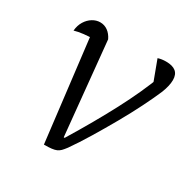

<svg xmlns="http://www.w3.org/2000/svg" viewBox="-121 -597 694 710"><g transform="rotate(30 226.0 -242.0)"><path d="M210 -54Q276 -162 324.5 -254.5Q373 -347 402 -425L401 -371L360 -481Q375 -486 394 -486Q422 -486 436 -474.5Q450 -463 450 -439Q450 -415 437 -382Q422 -347 399.5 -302Q377 -257 349.5 -208.5Q322 -160 293.5 -113Q265 -66 239 -29Q230 -17 223.5 -10.5Q217 -4 209 -0.5Q201 3 188.5 4.5Q176 6 156 6L100 -462L127 -424Q101 -424 79 -421.5Q57 -419 40 -414Q42 -437 52.5 -454Q63 -471 78.5 -480.5Q94 -490 111 -490Q129 -490 143.5 -479.5Q158 -469 167 -450L206 -54Z"/></g></svg>

Font: Piazzolla Thin Light
Style: Italic
Weight: 300
Italic angle: -11.3°
Version: Version 2.005